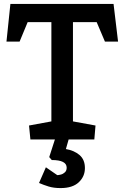

<svg xmlns="http://www.w3.org/2000/svg" viewBox="-20 -711 633 979"><path d="M135 0 128 -71 242 -92V-598H121L80 -499H13L33 -691H559L582 -499H515L473 -598H352V-92L467 -71L461 0ZM289 248Q254 248 228 240Q202 232 179 222L214 142L272 182Q279 182 290.5 179Q302 176 311 167.5Q320 159 320 144Q320 105 244 105L231 90L260 0H330L316 49Q358 56 385.5 79.5Q413 103 413 146Q413 189 381.5 218.5Q350 248 289 248Z"/></svg>

Font: Kreon Light Medium
Style: Regular
Weight: 500
Version: Version 2.002